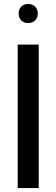

<svg xmlns="http://www.w3.org/2000/svg" viewBox="-20 -960 288 980"><path d="M70.3 0V-732.4H177.7V0ZM123.5 -842.3Q102.1 -842.3 88.6 -855.7Q75.2 -869.1 75.2 -891.6Q75.2 -912.6 88.6 -926.3Q102.1 -939.9 123.5 -939.9Q145.5 -939.9 159.2 -926.3Q172.9 -912.6 172.9 -891.6Q172.9 -869.1 159.2 -855.7Q145.5 -842.3 123.5 -842.3Z"/></svg>

Font: Kumbh Sans Medium
Style: Regular
Weight: 500
Version: Version 1.005